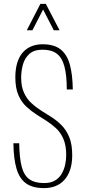

<svg xmlns="http://www.w3.org/2000/svg" viewBox="-20 -963 446 989"><path d="M207 6Q148 6 114 -18.5Q80 -43 65 -94.5Q50 -146 49 -225H79Q80 -151 91.5 -105.5Q103 -60 131 -40Q159 -20 207 -20Q241 -20 263 -33Q285 -46 297.5 -67.5Q310 -89 315.5 -114Q321 -139 321 -164Q321 -214 306.5 -247.5Q292 -281 268 -303Q244 -325 217 -342L171 -371Q143 -389 117 -412.5Q91 -436 75 -472.5Q59 -509 59 -565Q59 -608 69 -640Q79 -672 97.5 -693Q116 -714 142 -724.5Q168 -735 199 -735Q258 -735 291.5 -709Q325 -683 339.5 -631Q354 -579 355 -502H324Q324 -577 311.5 -622Q299 -667 272 -687Q245 -707 199 -707Q155 -707 131 -685Q107 -663 98 -630Q89 -597 89 -563Q89 -517 103.5 -485.5Q118 -454 141 -432.5Q164 -411 191 -394L237 -365Q270 -345 296 -319Q322 -293 337 -256Q352 -219 352 -164Q352 -120 341 -88Q330 -56 310.5 -35Q291 -14 264.5 -4Q238 6 207 6ZM118 -807 188 -943H216L287 -807H257L202 -914L147 -807Z"/></svg>

Font: Hubot Sans Condensed ExtraLight
Style: Regular
Weight: 200
Width: 3
Designer: Deni Anggara
Foundry: GitHub, Inc., Subsidiary of Microsoft Corporation
Version: Version 2.000